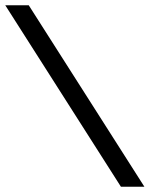

<svg xmlns="http://www.w3.org/2000/svg" viewBox="-71 -708 574 728"><path d="M476.5 0 38 -688H-51L387.5 0Z"/></svg>

Font: Font.Observer
Style: Regular
Weight: 500
Italic angle: 9°
Version: Version 1.001;FEAKit 1.0